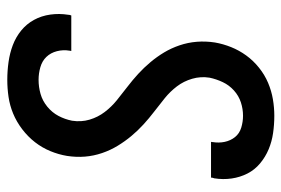

<svg xmlns="http://www.w3.org/2000/svg" viewBox="-146 -638 791 540"><g transform="rotate(90 250.0 -367.5)"><path d="M204 8Q179 8 154 4.5Q129 1 106.5 -7.5Q84 -16 65.5 -31Q47 -46 35.5 -67Q24 -88 20.5 -113Q17 -138 21 -163Q21 -165 21.5 -167.5Q22 -170 23 -172H123Q123 -171 122.5 -170Q122 -169 122 -167Q119 -149 123.5 -131.5Q128 -114 139.5 -102Q151 -90 168.5 -85Q186 -80 204 -80Q224 -80 243.5 -85.5Q263 -91 279.5 -104.5Q296 -118 305.5 -136Q315 -154 319 -174Q323 -200 316 -223.5Q309 -247 294.5 -266Q280 -285 261.5 -300Q243 -315 224 -329.5Q205 -344 187.5 -360Q170 -376 154.5 -394.5Q139 -413 127 -433Q115 -453 107 -476.5Q99 -500 97 -525Q95 -550 99 -576Q103 -599 112 -621.5Q121 -644 135.5 -664Q150 -684 170 -700Q190 -716 212.5 -725.5Q235 -735 258.5 -739Q282 -743 305 -743Q330 -743 354 -739.5Q378 -736 399.5 -727Q421 -718 439 -703Q457 -688 467.5 -667.5Q478 -647 481.5 -623Q485 -599 481 -574Q480 -572 479.5 -569.5Q479 -567 479 -565H378Q379 -566 379 -567Q379 -568 379 -569Q382 -587 378.5 -603.5Q375 -620 365 -632.5Q355 -645 338.5 -650Q322 -655 305 -655Q286 -655 267.5 -649Q249 -643 234 -629.5Q219 -616 210.5 -598Q202 -580 198 -561Q194 -536 201 -512Q208 -488 222.5 -469Q237 -450 255.5 -435Q274 -420 293 -405.5Q312 -391 329.5 -375Q347 -359 362 -341Q377 -323 389.5 -302.5Q402 -282 410 -258.5Q418 -235 420 -210.5Q422 -186 418 -160Q414 -136 404.5 -113Q395 -90 379.5 -70Q364 -50 343 -34Q322 -18 299 -8.5Q276 1 252 4.5Q228 8 204 8Z"/></g></svg>

Font: Iosevka Curly Semibold Oblique
Style: Regular
Weight: 600
Italic angle: -9°
Monospace: yes
Designer: Belleve Invis
Foundry: Belleve Invis
Version: Version 11.1.0; ttfautohint (v1.8.3)